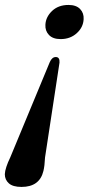

<svg xmlns="http://www.w3.org/2000/svg" viewBox="-36 -553 359 776"><path d="M51 202.5Q16 202.5 -0.2 188Q-16.5 173.5 -16.5 151Q-16 138.5 -10.2 121Q-4.5 103.5 5.5 83L165 -301.5Q174 -322.5 189.5 -322.5Q206 -322.5 204.5 -300L146 83.5Q144.5 117.5 139.5 138Q124 202.5 51 202.5ZM241 -533Q272 -533 287.8 -516.5Q303.5 -500 302 -475.5Q300.5 -442.5 274.2 -418.8Q248 -395 209 -395Q177.5 -395 161.8 -411.8Q146 -428.5 147.5 -453Q149 -484.5 174.5 -508.8Q200 -533 241 -533Z"/></svg>

Font: Fraunces 144pt S050 SemiBold
Style: Italic
Weight: 600
Italic angle: -16°
Version: Version 1.000; ttfautohint (v1.8.3)